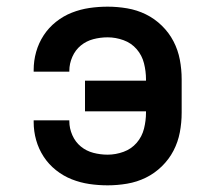

<svg xmlns="http://www.w3.org/2000/svg" viewBox="-20 -548 640 576"><path d="M303 8Q275 8 248 4Q221 0 195.5 -10Q170 -20 148 -37.5Q126 -55 111 -78Q96 -101 88.5 -127.5Q81 -154 81 -182V-187H188V-184Q188 -163 197 -142.5Q206 -122 222.5 -108.5Q239 -95 260 -89.5Q281 -84 303 -84Q327 -84 350.5 -92.5Q374 -101 390 -119.5Q406 -138 412 -162Q418 -186 418 -210V-214H235V-306H418V-310Q418 -334 412 -358Q406 -382 390 -400.5Q374 -419 350.5 -427.5Q327 -436 303 -436Q281 -436 260 -430.5Q239 -425 222.5 -411.5Q206 -398 197 -377.5Q188 -357 188 -336V-333H81V-338Q81 -366 88.5 -392.5Q96 -419 111 -442Q126 -465 148 -482.5Q170 -500 195.5 -510Q221 -520 248 -524Q275 -528 303 -528Q332 -528 361.5 -523Q391 -518 417.5 -505Q444 -492 465.5 -471Q487 -450 500.5 -424Q514 -398 519.5 -369Q525 -340 525 -310V-210Q525 -180 519.5 -151Q514 -122 500.5 -96Q487 -70 465.5 -49Q444 -28 417.5 -15Q391 -2 361.5 3Q332 8 303 8Z"/></svg>

Font: Iosevka Aile Semibold
Style: Regular
Weight: 600
Designer: Belleve Invis
Foundry: Belleve Invis
Version: Version 31.1.0; ttfautohint (v1.8.4)